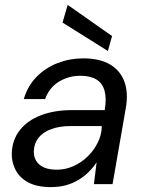

<svg xmlns="http://www.w3.org/2000/svg" viewBox="-20 -751 592 783"><path d="M187 12Q131 12 95.5 -7Q60 -26 43.5 -58Q27 -90 28 -126Q30 -181 61 -220.5Q92 -260 147 -281Q202 -302 274 -302H407Q415 -349 406.5 -380.5Q398 -412 373 -427Q348 -442 308 -442Q260 -442 220.5 -418Q181 -394 164 -347H77Q93 -401 129.5 -438Q166 -475 215.5 -494Q265 -513 319 -513Q387 -513 429 -488Q471 -463 487.5 -417.5Q504 -372 493 -310L439 0H363L374 -89Q360 -68 341.5 -49.5Q323 -31 299.5 -17Q276 -3 248.5 4.5Q221 12 187 12ZM212 -59Q247 -59 279.5 -73.5Q312 -88 337.5 -113Q363 -138 378.5 -169Q394 -200 395 -233V-237H270Q223 -237 189 -224.5Q155 -212 137 -189Q119 -166 118 -135Q117 -100 141 -79.5Q165 -59 212 -59ZM420 -543 235 -659 256 -731 437 -604Z"/></svg>

Font: DM Sans 17pt
Style: Italic
Weight: 400
Italic angle: -10°
Version: Version 4.004;gftools[0.9.30]